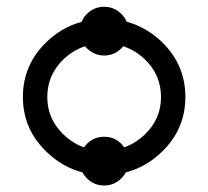

<svg xmlns="http://www.w3.org/2000/svg" viewBox="-20 -516 626 577"><path d="M353.5 -73.2Q386.7 -85 414.1 -110.8Q463.9 -157.7 463.9 -224.6Q463.9 -291.5 414.1 -338.9Q385.7 -365.2 350.6 -377Q326.7 -349.1 293 -349.1Q259.3 -349.1 235.4 -377Q200.2 -365.2 171.9 -338.9Q122.1 -291.5 122.1 -224.6Q122.1 -157.7 171.9 -110.8Q199.2 -85 232.4 -73.2Q255.4 -105 293 -105Q330.6 -105 353.5 -73.2ZM293 41.5Q262.7 41.5 241.2 20Q232.9 11.7 227.5 2Q167.5 -13.7 120.6 -59.1Q48.8 -127.4 48.8 -224.6Q48.8 -321.8 120.6 -390.6Q166.5 -434.6 225.1 -450.2Q230.5 -463.4 241.2 -474.1Q262.7 -495.6 293 -495.6Q323.2 -495.6 344.7 -474.1Q355.5 -463.4 360.8 -450.7Q419.4 -434.6 465.8 -390.6Q537.1 -321.8 537.1 -224.6Q537.1 -127.4 465.8 -59.1Q418.5 -13.7 358.4 2Q353 11.7 344.7 20Q323.2 41.5 293 41.5Z"/></svg>

Font: Catrinity
Style: Regular
Weight: 400
Designer: Alexander Lange
Foundry: High-Logic / Made with FontCreator
Version: Version 2.090;May 20, 2024;FontCreator 15.0.0.2974 64-bit